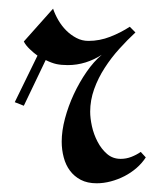

<svg xmlns="http://www.w3.org/2000/svg" viewBox="-20 -418 375 445"><path d="M317.9 -53.2Q309.1 -39.6 296.4 -28.6Q283.7 -17.6 268.6 -9.8Q253.4 -2 236.8 2.4Q220.2 6.8 204.1 6.8Q182.6 6.8 167.2 -1.2Q151.9 -9.3 142.1 -22.5Q132.3 -35.6 127.7 -53.2Q123 -70.8 123 -89.8Q123 -114.7 130.6 -143.3Q138.2 -171.9 151.1 -199.7Q164.1 -227.5 180.7 -251.5Q197.3 -275.4 215.8 -291Q198.7 -279.8 178.5 -273.4Q158.2 -267.1 137.2 -267.1Q122.1 -267.1 110.8 -269.5Q99.6 -272 85.9 -278.8L35.2 -172.9L14.2 -181.2L66.9 -289.1Q58.6 -294.9 49.1 -304Q39.6 -313 35.2 -321.8L103 -397.9Q107.4 -384.8 115.2 -371.3Q123 -357.9 133.5 -347.4Q144 -336.9 157 -330.1Q169.9 -323.2 185.1 -323.2Q210.9 -323.2 235.4 -332.8Q259.8 -342.3 280.8 -356L293.9 -342.8Q275.4 -325.7 256.6 -304.9Q237.8 -284.2 222.7 -260.7Q207.5 -237.3 198.2 -211.4Q189 -185.5 189 -159.2Q189 -144 193.1 -125.2Q197.3 -106.4 206.1 -89.6Q214.8 -72.8 228 -61.3Q241.2 -49.8 259.8 -49.8Q272.5 -49.8 284.4 -54.4Q296.4 -59.1 306.2 -65.9Z"/></svg>

Font: Redressed
Style: Regular
Weight: 400
Designer: Astigmatic (AOETI)
Foundry: Astigmatic (AOETI)
Version: Version 1.001